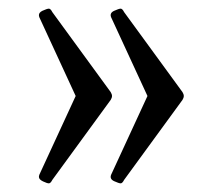

<svg xmlns="http://www.w3.org/2000/svg" viewBox="-20 -468 495 444"><path d="M402 -237 267 -52Q263 -44 259 -44Q255 -44 244 -49Q233 -54 237 -64L321 -246L237 -428Q233 -438 244 -443Q255 -448 259 -448Q263 -448 267 -440L402 -255Q405 -250 405 -246Q405 -242 402 -237ZM236 -237 101 -52Q97 -44 93 -44Q89 -44 79.5 -48.5Q70 -53 70 -59Q70 -61 71 -64L155 -246L71 -428Q70 -431 70 -433Q70 -439 78 -443Q89 -448 93 -448Q97 -448 101 -440L236 -255Q239 -250 239 -246Q239 -242 236 -237Z"/></svg>

Font: Lustria
Style: Regular
Weight: 400
Designer: Matthew Desmond
Foundry: Matthew Desmond
Version: Version 001.001; ttfautohint (v1.6)